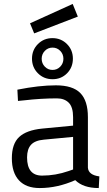

<svg xmlns="http://www.w3.org/2000/svg" viewBox="-20 -942 541 972"><path d="M425 -349V-93Q428 -56 483 -49L480 10Q401 10 361 -30Q271 10 181 10Q112 10 76 -29Q40 -68 40 -141Q40 -214 77 -248.5Q114 -283 193 -291L350 -306V-349Q350 -400 328 -422Q306 -444 268 -444Q188 -444 102 -434L71 -431L68 -488Q178 -510 263 -510Q348 -510 386.5 -471Q425 -432 425 -349ZM117 -145Q117 -53 193 -53Q261 -53 327 -76L350 -84V-249L202 -235Q157 -231 137 -209Q117 -187 117 -145ZM172 -571Q142 -601 142 -645Q142 -689 172 -719Q202 -749 245.5 -749Q289 -749 319 -719Q349 -689 349 -645Q349 -601 319.5 -571Q290 -541 246 -541Q202 -541 172 -571ZM246 -701Q223 -701 207 -684.5Q191 -668 191 -644.5Q191 -621 207 -604.5Q223 -588 246 -588Q269 -588 285 -604.5Q301 -621 301 -644.5Q301 -668 285 -684.5Q269 -701 246 -701ZM132 -824 348 -922 374 -858 153 -773Z"/></svg>

Font: Titillium Web
Style: Regular
Weight: 400
Version: Version 1.001;PS 57.000;hotconv 1.0.70;makeotf.lib2.5.55311